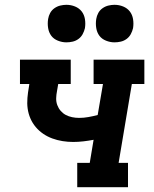

<svg xmlns="http://www.w3.org/2000/svg" viewBox="-20 -778 640 798"><path d="M301 0V-101H353L369 -197Q348 -193 326.5 -190.5Q305 -188 284 -188Q262 -188 240 -191.5Q218 -195 197.5 -202.5Q177 -210 159.5 -222Q142 -234 128.5 -250Q115 -266 106.5 -285.5Q98 -305 95 -326.5Q92 -348 94 -371Q96 -394 100 -416L102 -429H63V-530H274V-429H222L217 -400Q214 -385 213.5 -370Q213 -355 218 -341.5Q223 -328 232 -317.5Q241 -307 253 -300.5Q265 -294 279.5 -291Q294 -288 309 -288Q328 -288 347.5 -291.5Q367 -295 386 -300L408 -429H369V-530H580V-429H528L473 -101H512V0ZM456 -602Q438 -602 420.5 -609Q403 -616 393 -629.5Q383 -643 380 -661.5Q377 -680 380 -699Q382 -712 388.5 -724Q395 -736 406.5 -744Q418 -752 431 -755Q444 -758 456 -758Q475 -758 492 -751Q509 -744 519.5 -730.5Q530 -717 533 -698.5Q536 -680 533 -661Q530 -648 523.5 -636Q517 -624 506 -616Q495 -608 482 -605Q469 -602 456 -602ZM256 -602Q238 -602 220.5 -609Q203 -616 193 -629.5Q183 -643 180 -661.5Q177 -680 180 -699Q182 -712 188.5 -724Q195 -736 206.5 -744Q218 -752 231 -755Q244 -758 256 -758Q275 -758 292 -751Q309 -744 319.5 -730.5Q330 -717 333 -698.5Q336 -680 333 -661Q330 -648 323.5 -636Q317 -624 306 -616Q295 -608 282 -605Q269 -602 256 -602Z"/></svg>

Font: Iosevka Curly Slab ExObl
Style: Bold
Weight: 700
Width: 7
Italic angle: -9°
Monospace: yes
Designer: Belleve Invis
Foundry: Belleve Invis
Version: Version 11.0.0; ttfautohint (v1.8.3)